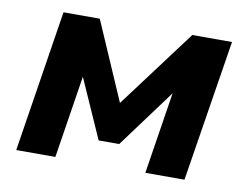

<svg xmlns="http://www.w3.org/2000/svg" viewBox="-61 -579 854 662"><g transform="rotate(10 366.5 -248.0)"><path d="M33 0 111 -496H238L357 -222L562 -496H701L622 0H485L534 -312H549L379 -82H307L205 -312H219L170 0Z"/></g></svg>

Font: Nunito Sans 10pt ExtraBold
Style: Italic
Weight: 800
Italic angle: -9°
Designer: Vernon Adams
Foundry: Vernon Adams
Version: Version 3.101;gftools[0.9.27]